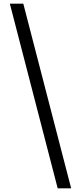

<svg xmlns="http://www.w3.org/2000/svg" viewBox="-20 -819 445 1055"><path d="M108 -799 371 216H297L34 -799Z"/></svg>

Font: Noto Sans Sinhala UI ExtraCondensed
Style: Regular
Weight: 400
Width: 2
Designer: Jelle Bosma - Monotype Design Team
Foundry: Monotype Imaging Inc.
Version: Version 2.006; ttfautohint (v1.8.4.7-5d5b)